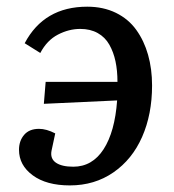

<svg xmlns="http://www.w3.org/2000/svg" viewBox="-20 -543 522 577"><path d="M134.8 -89.8Q130.4 -66.4 147.9 -54.2Q165.5 -42 200.2 -42Q257.3 -42 291.3 -94.5Q325.2 -147 332 -241.2L111.8 -231L117.2 -296.9H333Q333 -331.1 327.1 -358.6Q321.3 -386.2 308.6 -408.7Q295.9 -431.2 273.7 -443.6Q251.5 -456.1 221.2 -456.1Q187 -456.1 154.1 -439Q121.1 -421.9 101.1 -383.8L54.2 -413.1Q112.3 -522.9 242.2 -522.9Q290.5 -522.9 328.4 -504.4Q366.2 -485.8 389.6 -453.1Q413.1 -420.4 425 -378.2Q437 -335.9 437 -286.1Q437 -199.7 407.2 -131.8Q377.4 -64 320.8 -24.9Q264.2 14.2 189.9 14.2Q119.6 14.2 78.4 -16.1Q37.1 -46.4 37.1 -92.8Q37.1 -119.6 52.5 -137.7Q67.9 -155.8 97.2 -155.8Q119.6 -155.8 146 -142.1Z"/></svg>

Font: Literata Book Medium
Style: Italic
Weight: 500
Italic angle: -3°
Designer: Latin by Veronika Burian and Jose Scaglione. Greek by Irene Vlachou. Cyrillic by Vera Evstafieva
Foundry: TypeTogether
Version: Version 1.003;PS 001.003;hotconv 1.0.88;makeotf.lib2.5.64775